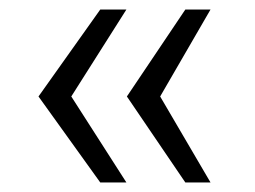

<svg xmlns="http://www.w3.org/2000/svg" viewBox="-20 -471 536 404"><path d="M246 -87H191L61 -268L191 -451H246L130 -268ZM423 -87H370L247 -268L370 -451H423L317 -268Z"/></svg>

Font: Montagu Slab 16pt Light
Style: Regular
Weight: 300
Designer: Florian Karsten
Foundry: Florian Karsten
Version: Version 1.000; ttfautohint (v1.8.3)